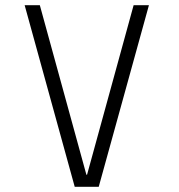

<svg xmlns="http://www.w3.org/2000/svg" viewBox="-20 -720 690 740"><path d="M268 0 75 -700H133.5L313 -46.5H315.5L495 -700H554L360.5 0Z"/></svg>

Font: Trispace ExtraLight
Style: Regular
Weight: 200
Designer: Tyler Finck
Foundry: Etcetera Type Company
Version: Version 1.210; ttfautohint (v1.8.3)